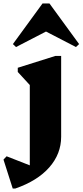

<svg xmlns="http://www.w3.org/2000/svg" viewBox="-80 -831 474 1102"><path d="M-7 251 -60 85 -42 66 91 118V-343L22 -418V-442L238 -510H271V-46Q271 52 203 129.5Q135 207 8 251ZM12 -561 -6 -578 164 -811H204L374 -578L356 -561L184 -650Z"/></svg>

Font: Platypi ExtraBold
Style: Regular
Weight: 800
Designer: David Sargent
Foundry: Bolt Cutter Type
Version: Version 1.200; ttfautohint (v1.8.4.7-5d5b)